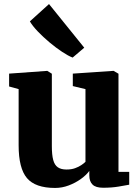

<svg xmlns="http://www.w3.org/2000/svg" viewBox="-20 -917 688 948"><path d="M489 10Q452.5 10 436.8 -5.8Q421 -21.5 421 -51V-73Q406 -52.5 379.2 -33.2Q352.5 -14 319.5 -1.5Q286.5 11 252 11Q154.5 11 113.2 -37.5Q72 -86 72 -199.5V-477L25 -490V-553.5L212.5 -567H213.5L236 -553V-195.5Q236 -152 242.8 -127Q249.5 -102 265.5 -91Q281.5 -80 308.5 -80Q332.5 -80 350.5 -86.5Q368.5 -93 381.5 -101.8Q394.5 -110.5 402 -118V-477L339.5 -492V-553.5L538 -567H541L565 -553V-68.5H618V-5Q599.5 -1.5 565.8 4.2Q532 10 489 10ZM338 -633Q317 -641 286.8 -661Q256.5 -681 224.8 -707.5Q193 -734 166.8 -761.5Q140.5 -789 127.5 -811.5L222 -897L396 -681.5L339 -633Z"/></svg>

Font: Merriweather 20pt Black
Style: Regular
Weight: 900
Version: Version 2.100